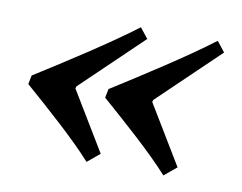

<svg xmlns="http://www.w3.org/2000/svg" viewBox="-53 -510 672 534"><g transform="rotate(10 283.0 -243.5)"><path d="M256 -75 155 -242 157 -248 328 -412 305 -441C230 -384 119 -313 29 -256L24 -231C89 -174 170 -103 221 -46ZM473 -75 372 -242 374 -248 545 -412 522 -441C447 -384 336 -313 246 -256L241 -231C306 -174 387 -103 438 -46Z"/></g></svg>

Font: STIX Two Text
Style: Bold Italic
Weight: 700
Italic angle: -12°
Designer: Ross Mills, John Hudson & Paul Hanslow, Tiro Typeworks Ltd; with prior portions MicroPress Inc. and Coen Hoffman, Elsevi
Foundry: Tiro Typeworks Ltd
Version: Version 2.13 b171